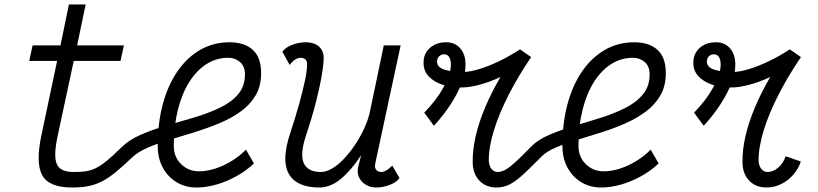

<svg xmlns="http://www.w3.org/2000/svg" viewBox="-20 -820 3640 854"><path d="M519 -163.5Q553.5 -198 607.2 -221.2Q661 -244.5 723 -262.2Q785 -280 846 -298.2Q907 -316.5 957.5 -340.5Q1008 -364.5 1038.8 -400.2Q1069.5 -436 1069.5 -489.5Q1069.5 -525.5 1047.5 -544.2Q1025.5 -563 995 -563Q942.5 -563 898.2 -534.8Q854 -506.5 821.5 -454.8Q789 -403 771 -331Q753 -259 753 -171.5Q753 -121 786 -89.5Q819 -58 865 -58Q900 -58 937.8 -70.2Q975.5 -82.5 1011.2 -104.5Q1047 -126.5 1074 -154.5L1109.5 -93Q1076 -61 1032.5 -36.8Q989 -12.5 942.8 0.8Q896.5 14 854 14Q804.5 14 765.5 -9.5Q726.5 -33 704 -74.8Q681.5 -116.5 681.5 -170.5Q681.5 -273.5 704.5 -358Q727.5 -442.5 770 -503.8Q812.5 -565 871 -598.5Q929.5 -632 1001 -632Q1067.5 -632 1104.5 -598.2Q1141.5 -564.5 1141.5 -495Q1141.5 -437 1116.5 -395Q1091.5 -353 1049.2 -323Q1007 -293 953.8 -271Q900.5 -249 844 -231.5Q787.5 -214 734 -198Q680.5 -182 637 -163.2Q593.5 -144.5 567.5 -119.5Q524.5 -78.5 492 -52.2Q459.5 -26 430.8 -11.8Q402 2.5 371.2 8.2Q340.5 14 301 14Q198 14 168 -40.2Q138 -94.5 164 -217.5L234 -549H110L125 -618H249L286.5 -800H361L323 -618H531L516 -549H308L236 -213.5Q217.5 -126 232.5 -90.5Q247.5 -55 307 -55Q334.5 -55 356.5 -57.5Q378.5 -60 401 -69.8Q423.5 -79.5 451.5 -102Q479.5 -124.5 519 -163.5Z M1268.5 -531 1236 -590Q1250 -609.5 1280 -620.8Q1310 -632 1340 -632Q1376.5 -632 1397.8 -613.8Q1419 -595.5 1419.5 -565Q1420 -537 1411.2 -485.2Q1402.5 -433.5 1385 -365Q1367.5 -296.5 1341 -217.5Q1313 -132 1331.5 -93.5Q1350 -55 1407 -55Q1432 -55 1459.5 -71.8Q1487 -88.5 1513.2 -117.2Q1539.5 -146 1562.5 -181Q1585.5 -216 1602.2 -253.8Q1619 -291.5 1626 -326L1687 -618H1762L1650 -97Q1649.5 -93 1648.5 -88Q1647.5 -83 1648 -78.5Q1649 -67.5 1656.8 -61.2Q1664.5 -55 1676 -55Q1685.5 -55 1697 -61.2Q1708.5 -67.5 1725 -83.5L1757 -28Q1743.5 -9 1713.5 2.5Q1683.5 14 1653 14Q1627.5 14 1606.2 1.2Q1585 -11.5 1575.8 -34Q1566.5 -56.5 1575 -85.5L1586.5 -130Q1543.5 -64 1497 -25Q1450.5 14 1401 14Q1300 14 1265.2 -45.8Q1230.5 -105.5 1270 -225Q1293 -294.5 1310.2 -356.2Q1327.5 -418 1337.2 -465.2Q1347 -512.5 1345.5 -539Q1345 -550.5 1337.2 -556.8Q1329.5 -563 1317 -563Q1305 -563 1292 -554.5Q1279 -546 1268.5 -531Z M2340.5 -166Q2371.5 -198 2422 -219.8Q2472.5 -241.5 2532.2 -259.2Q2592 -277 2651.2 -295.8Q2710.5 -314.5 2760 -339.2Q2809.5 -364 2839.5 -400Q2869.5 -436 2869.5 -489.5Q2869.5 -525.5 2847.5 -544.2Q2825.5 -563 2795 -563Q2742.5 -563 2698.2 -534.8Q2654 -506.5 2621.5 -454.8Q2589 -403 2571 -331Q2553 -259 2553 -171.5Q2553 -121 2586 -89.5Q2619 -58 2665 -58Q2700 -58 2737.8 -70.2Q2775.5 -82.5 2811.2 -104.5Q2847 -126.5 2874 -154.5L2909.5 -93Q2876 -61 2832.5 -36.8Q2789 -12.5 2742.8 0.8Q2696.5 14 2654 14Q2604.5 14 2565.5 -9.5Q2526.5 -33 2504 -74.8Q2481.5 -116.5 2481.5 -170.5Q2481.5 -273.5 2504.5 -358Q2527.5 -442.5 2570 -503.8Q2612.5 -565 2671 -598.5Q2729.5 -632 2801 -632Q2867.5 -632 2904.5 -598.2Q2941.5 -564.5 2941.5 -495Q2941.5 -437 2917 -395Q2892.5 -353 2850.5 -322.2Q2808.5 -291.5 2757 -269.2Q2705.5 -247 2650.5 -229.8Q2595.5 -212.5 2544.5 -197Q2493.5 -181.5 2453 -164.2Q2412.5 -147 2390 -125Q2346 -80.5 2313.2 -49.5Q2280.5 -18.5 2251.5 -2.2Q2222.5 14 2189 14Q2140.5 14 2111.2 -17.8Q2082 -49.5 2082.5 -101Q2082 -155 2096.2 -216.2Q2110.5 -277.5 2138.5 -343.8Q2166.5 -410 2206 -477.5Q2159.5 -455.5 2113.5 -443.2Q2067.5 -431 2035 -431Q1957.5 -431 1910.5 -461Q1863.5 -491 1864 -539Q1863 -580 1891.2 -606Q1919.5 -632 1965 -632Q2004.5 -632 2028 -604Q2051.5 -576 2050.5 -530Q2051 -496 2033.8 -450.8Q2016.5 -405.5 1984.8 -356.5Q1953 -307.5 1910 -260.5L1867 -319Q1920.5 -373 1953 -432.2Q1985.5 -491.5 1985.5 -533.5Q1985.5 -553.5 1978 -566Q1970.5 -578.5 1956 -578.5Q1942.5 -578.5 1933.2 -569.5Q1924 -560.5 1924 -546.5Q1924 -521 1956 -510.5Q1988 -500 2040 -500Q2070 -500 2111.8 -512.8Q2153.5 -525.5 2200.8 -548.2Q2248 -571 2293 -600.5L2342.5 -566Q2286 -483 2243.5 -400.2Q2201 -317.5 2177.5 -242.2Q2154 -167 2154 -106Q2155 -83 2166 -69Q2177 -55 2194 -55Q2211 -55 2229.5 -65.8Q2248 -76.5 2274.5 -100.8Q2301 -125 2340.5 -166Z M3110 -260.5 3067 -319Q3120.5 -373 3153 -432.2Q3185.5 -491.5 3185.5 -533.5Q3185.5 -553.5 3178 -566Q3170.5 -578.5 3156 -578.5Q3142.5 -578.5 3133.2 -569.5Q3124 -560.5 3124 -546.5Q3124 -521 3156 -510.5Q3188 -500 3240 -500Q3270 -500 3311.8 -512.8Q3353.5 -525.5 3400.8 -548.2Q3448 -571 3493 -600.5L3542.5 -566Q3486 -483 3443.5 -400.2Q3401 -317.5 3377.5 -242.2Q3354 -167 3354 -106Q3355 -83 3366 -69Q3377 -55 3394 -55Q3419 -55 3441.8 -74.8Q3464.5 -94.5 3474.5 -125L3542 -101.5Q3530.5 -67.5 3507 -41.2Q3483.5 -15 3453 -0.5Q3422.5 14 3389 14Q3340.5 14 3311.2 -17.8Q3282 -49.5 3282.5 -101Q3282 -155 3296.2 -216.2Q3310.5 -277.5 3338.5 -343.8Q3366.5 -410 3406 -477.5Q3359.5 -455.5 3313.5 -443.2Q3267.5 -431 3235 -431Q3157.5 -431 3110.5 -461Q3063.5 -491 3064 -539Q3063 -580 3091.2 -606Q3119.5 -632 3165 -632Q3204.5 -632 3228 -604Q3251.5 -576 3250.5 -530Q3251 -496 3233.8 -450.8Q3216.5 -405.5 3184.8 -356.5Q3153 -307.5 3110 -260.5Z"/></svg>

Font: Victor Mono Thin
Style: Italic
Weight: 100
Italic angle: -12°
Monospace: yes
Designer: Rune Bjørnerås
Version: Version 1.561;gftools[0.9.30]